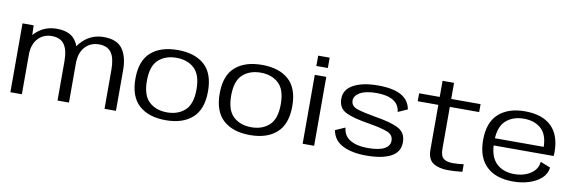

<svg xmlns="http://www.w3.org/2000/svg" viewBox="-53 -1184 4845 1620"><g transform="rotate(10 2369.0 -374.0)"><path d="M64.5 0V-590H160L162.5 -507Q170.5 -516.5 179.5 -525Q253 -595.5 357.5 -595.5Q471.5 -595.5 519 -529Q535 -506.5 545.5 -479Q561 -503 583.5 -524.5Q657 -595.5 761.5 -595.5Q875 -595.5 922 -529.2Q969 -463 969 -348V0H871V-336.5Q871 -432.5 838.2 -480Q805.5 -527.5 732 -527.5Q658 -527.5 612 -476Q571 -430 566.5 -352Q566.5 -350 566.5 -348V0H468.5V-336.5Q468.5 -432.5 435 -480Q401.5 -527.5 328.5 -527.5Q254 -527.5 208 -476Q168.5 -431 163 -356V0Z M1395 5Q1248 5 1165.8 -69.2Q1083.5 -143.5 1083.5 -296.5Q1083.5 -450 1165.8 -523Q1248 -596 1395 -596Q1541.5 -596 1623.5 -523Q1705.5 -450 1705.5 -296.5Q1705.5 -143.5 1623.5 -69.2Q1541.5 5 1395 5ZM1395 -62Q1489 -62 1548 -116.2Q1607 -170.5 1607 -296Q1607 -421.5 1548 -475.5Q1489 -529.5 1395 -529.5Q1300.5 -529.5 1241.2 -475.5Q1182 -421.5 1182 -296Q1182 -170.5 1241.2 -116.2Q1300.5 -62 1395 -62Z M2117 5Q1970 5 1887.8 -69.2Q1805.5 -143.5 1805.5 -296.5Q1805.5 -450 1887.8 -523Q1970 -596 2117 -596Q2263.5 -596 2345.5 -523Q2427.5 -450 2427.5 -296.5Q2427.5 -143.5 2345.5 -69.2Q2263.5 5 2117 5ZM2117 -62Q2211 -62 2270 -116.2Q2329 -170.5 2329 -296Q2329 -421.5 2270 -475.5Q2211 -529.5 2117 -529.5Q2022.5 -529.5 1963.2 -475.5Q1904 -421.5 1904 -296Q1904 -170.5 1963.2 -116.2Q2022.5 -62 2117 -62Z M2568.5 0V-590.5H2667V0ZM2568.5 -755H2667V-666.5H2568.5Z M3113 5Q2989.5 5 2911 -34.8Q2832.5 -74.5 2817 -160.5L2901 -197.5Q2907.5 -126.5 2965.2 -93.2Q3023 -60 3111.5 -60Q3209.5 -60 3256 -85Q3302.5 -110 3302.5 -155Q3302.5 -205.5 3251.8 -225.8Q3201 -246 3093.5 -264.5Q2955.5 -285.5 2889.5 -318Q2823.5 -350.5 2823.5 -432Q2823.5 -510.5 2901.5 -552.8Q2979.5 -595 3110.5 -595Q3239.5 -595 3309 -556.5Q3378.5 -518 3392.5 -439.5L3311.5 -403.5Q3305 -466 3253.5 -498Q3202 -530 3108.5 -530Q3017 -530 2968.5 -502Q2920 -474 2920 -433Q2920 -385 2973.2 -367Q3026.5 -349 3128.5 -331.5Q3268 -309.5 3333.8 -275Q3399.5 -240.5 3399.5 -158.5Q3399.5 -75 3324.5 -35Q3249.5 5 3113 5Z M3814 6.5Q3735.5 6.5 3687.2 -24.8Q3639 -56 3639 -139.5V-522H3462.5V-590H3639V-728H3737.5V-590H3989V-522H3737.5V-163.5Q3737.5 -101 3764.8 -80Q3792 -59 3844.5 -59Q3887 -59 3937 -66V-1Q3869.5 6.5 3814 6.5Z M4372 5.5Q4221.5 5.5 4142 -71.8Q4062.5 -149 4062.5 -295.5Q4062.5 -446.5 4144.2 -521Q4226 -595.5 4369.5 -595.5Q4518 -595.5 4596 -520.5Q4674 -445.5 4674 -298.5Q4674 -280 4671.5 -266H4158Q4164.5 -165 4215 -115.5Q4273 -58 4372 -58Q4424 -58 4468.8 -75Q4513.5 -92 4541.8 -123.5Q4570 -155 4573.5 -199L4659.5 -164.5Q4653 -109.5 4611.2 -71.8Q4569.5 -34 4506.2 -14.2Q4443 5.5 4372 5.5ZM4158 -327.5H4576.5Q4573.5 -432.5 4520.5 -481Q4464.5 -532.5 4370 -532.5Q4277 -532.5 4217 -478.5Q4164.5 -431.5 4158 -327.5Z"/></g></svg>

Font: Anybody ExtraExpanded
Style: Regular
Weight: 400
Width: 8
Designer: Tyler Finck
Foundry: Etcetera Type Company
Version: Version 1.010; ttfautohint (v1.8.3) -l 8 -r 50 -G 200 -x 14 